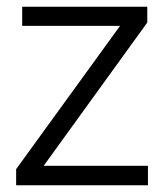

<svg xmlns="http://www.w3.org/2000/svg" viewBox="-20 -551 482 571"><path d="M28 0H420V-58H110L418 -484V-531H46V-474H337L28 -48Z"/></svg>

Font: Mluvka Light
Style: Regular
Weight: 300
Designer: Modified by Jiří Krblich, Original typeface by Gumpita Rahayu
Foundry: Gumpita Rahayu & Jiří Krblich
Version: Version 2.000;Glyphs 3.1.1 (3134)